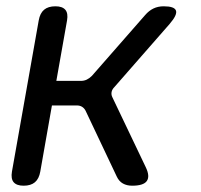

<svg xmlns="http://www.w3.org/2000/svg" viewBox="-20 -580 640 610"><path d="M55 10Q33 10 23.5 -1Q14 -12 18 -35L103 -515Q107 -538 120 -549Q133 -560 156 -560Q178 -560 187.5 -549Q197 -538 193 -515L159 -323H237Q247 -323 255.5 -327Q264 -331 272 -339L441 -532Q453 -546 467.5 -553Q482 -560 500 -560Q534 -560 539 -546.5Q544 -533 519 -504L344 -304Q336 -296 334.5 -287.5Q333 -279 337 -271L443 -49Q457 -20 446.5 -5Q436 10 400 10Q383 10 370.5 3Q358 -4 351 -19L252 -228Q248 -236 241 -240.5Q234 -245 224 -245H145L108 -35Q104 -12 91 -1Q78 10 55 10Z"/></svg>

Font: Maple Mono
Style: Italic
Weight: 400
Italic angle: -10°
Monospace: yes
Designer: subframe7536
Version: Version 7.300